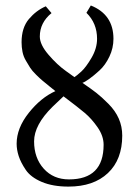

<svg xmlns="http://www.w3.org/2000/svg" viewBox="-20 -672 508 704"><path d="M232.9 -14.2Q359.9 -14.2 359.9 -141.1Q359.9 -173.3 337.9 -205.1Q315.9 -236.8 291 -257.8Q266.1 -278.8 212.9 -318.8L172.9 -280.8Q105 -213.9 105 -153.8Q105 -92.8 140.4 -53.5Q175.8 -14.2 232.9 -14.2ZM335.9 -529.8Q335.9 -586.9 296.9 -625L313 -651.9Q396 -618.7 396 -529.8Q396 -495.6 381.1 -464.4Q366.2 -433.1 344.7 -413.6Q323.2 -394 307.1 -382.6Q291 -371.1 282.2 -368.2Q314.5 -346.2 333.3 -331.5Q352.1 -316.9 377.4 -291.5Q402.8 -266.1 415.5 -237.1Q428.2 -208 428.2 -174.8Q428.2 -86.9 375.7 -37.4Q323.2 12.2 231 12.2Q173.8 12.2 133.3 -4.9Q92.8 -22 74.5 -49.1Q56.2 -76.2 48.6 -99.6Q41 -123 41 -145Q41 -202.1 85.4 -258.1Q129.9 -314 183.1 -337.9Q179.2 -340.8 160.6 -356Q142.1 -371.1 135 -377Q127.9 -382.8 112.5 -397.9Q97.2 -413.1 90.6 -423.6Q84 -434.1 75 -449.5Q65.9 -464.8 62.5 -481.9Q59.1 -499 59.1 -517.1Q59.1 -570.3 85.9 -602.1Q112.8 -633.8 147.9 -648.9L168.9 -624Q126 -588.9 126 -538.1Q126 -508.3 158 -471.2Q189.9 -434.1 221.7 -411.6L252.9 -389.2Q260.7 -394 277.8 -409.4Q294.9 -424.8 315.4 -459.7Q335.9 -494.6 335.9 -529.8Z"/></svg>

Font: Linux Libertine O
Style: Regular
Weight: 400
Designer: Philipp H. Poll
Foundry: Philipp H. Poll
Version: Version 5.3.0